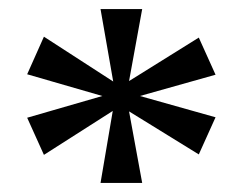

<svg xmlns="http://www.w3.org/2000/svg" viewBox="-20 -780 540 424"><path d="M202 -376 229 -535 77 -438 40 -520 206 -568 40 -616 77 -699 230 -600 202 -760H294L265 -601L419 -697L456 -615L289 -568L456 -521L419 -439L265 -534L294 -376Z"/></svg>

Font: ET Text
Style: Regular
Weight: 470
Designer: Monotype Design Team
Foundry: Monotype Imaging Inc.
Version: Version 2.009